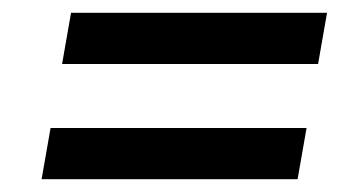

<svg xmlns="http://www.w3.org/2000/svg" viewBox="-20 -480 531 300"><path d="M445 -200 459 -280H59L45 -200ZM477 -380 491 -460H91L77 -380Z"/></svg>

Font: Scada
Style: Italic
Weight: 400
Designer: Jovanny Lemonad
Foundry: Jovanny Lemonad
Version: Version 3.005